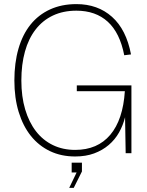

<svg xmlns="http://www.w3.org/2000/svg" viewBox="-20 -746 715 935"><path d="M346 16Q278 16 223.5 -10Q169 -36 130.5 -84Q92 -132 71 -200.5Q50 -269 50 -354Q50 -440 70 -509Q90 -578 128.5 -626Q167 -674 223.5 -700Q280 -726 352 -726Q456 -726 525.5 -664Q595 -602 618 -481L585 -477Q564 -586 505 -640Q446 -694 352 -694Q288 -694 238 -670.5Q188 -647 153.5 -602.5Q119 -558 101.5 -495Q84 -432 84 -354Q84 -276 102.5 -213.5Q121 -151 155 -107Q189 -63 237.5 -39.5Q286 -16 346 -16Q455 -16 517 -89.5Q579 -163 588 -302H354V-330H620V0H592L589 -175Q579 -135 559.5 -100.5Q540 -66 509.5 -40Q479 -14 438.5 1Q398 16 346 16ZM317 169 353 94H329V46H379V89L339 169Z"/></svg>

Font: Geist Thin
Style: Regular
Weight: 400
Designer: Basement.studio, Andrés Briganti, Mateo Zaragoza
Foundry: Basement.studio, Vercel, Andrés Briganti, Guido Ferreyra, Mateo Zaragoza
Version: Version 1.401